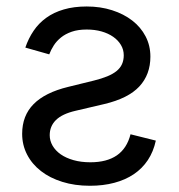

<svg xmlns="http://www.w3.org/2000/svg" viewBox="-20 -573 563 604"><path d="M59.7 -423.3Q69.6 -452.4 85.8 -476.2Q101.9 -500 125.5 -517Q149.1 -534.1 180.8 -543.3Q212.4 -552.6 252.8 -552.6Q296.2 -552.6 332.7 -540.8Q369.3 -529.1 396.1 -508.3Q422.9 -487.6 438 -458.6Q453.1 -429.7 453.1 -394.9Q453.1 -338.4 418.3 -301Q383.5 -263.5 308.2 -245.7L217.3 -224.4Q175.8 -214.8 156.1 -195.5Q136.4 -176.1 136.4 -147.7Q136.4 -130.3 145.4 -114.7Q154.5 -99.1 171 -87.5Q187.5 -76 211.3 -69.2Q235.1 -62.5 264.2 -62.5Q316.1 -62.5 347.7 -84.3Q379.3 -106.2 390.6 -150.6L470.2 -130.7Q462.7 -95.9 445.1 -69.4Q427.6 -43 400.9 -25Q374.3 -7.1 339.5 2.1Q304.7 11.4 262.8 11.4Q215.2 11.4 176 -0.9Q136.7 -13.1 108.7 -35Q80.6 -56.8 65.2 -86.8Q49.7 -116.8 49.7 -152Q49.7 -209.2 85.8 -245.6Q121.8 -282 194.6 -299.7L275.6 -319.6Q299.7 -325.6 317.5 -332.9Q335.2 -340.2 346.8 -349.6Q358.3 -359 363.8 -371.3Q369.3 -383.5 369.3 -399.1Q369.3 -416.9 360.4 -431.6Q351.6 -446.4 336.1 -457.2Q320.7 -468 299.4 -474.1Q278.1 -480.1 252.8 -480.1Q225.5 -480.1 205.6 -473.2Q185.7 -466.3 171.9 -455.1Q158 -443.9 149.1 -430Q140.3 -416.2 134.9 -402Z"/></svg>

Font: Fast_Sans-Dotted
Style: Regular
Weight: 400
Version: Version 3.018